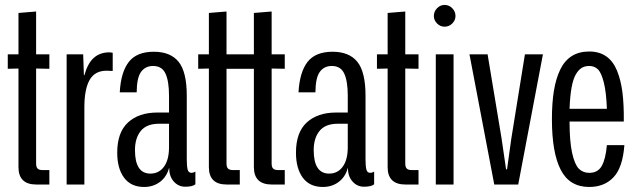

<svg xmlns="http://www.w3.org/2000/svg" viewBox="-20 -741 2559 771"><path d="M126 0Q54.2 0 54.2 -69.8V-465.8L11.2 -464.8V-522.9H54.2V-689L125 -694.8V-522.9H178.2V-464.8L125 -465.8V-84Q125 -70.3 130.9 -64.2Q136.7 -58.1 150.9 -58.1H178.2V0Z M247.6 0V-522.9H314L316.9 -439H318.8Q332 -486.3 356 -508.1Q379.9 -529.8 416 -530.8Q427.7 -530.8 432.6 -528.8V-456.1Q429.7 -456.1 421.4 -456.5Q413.1 -457 407.7 -457Q360.8 -457 339.8 -419.9Q318.8 -382.8 318.8 -310.1V0Z M558.6 9.8Q505.9 9.8 478.3 -27.3Q450.7 -64.5 450.7 -127.9Q450.7 -209.5 494.1 -249.3Q537.6 -289.1 611.8 -289.1H658.7V-356.9Q658.7 -415 644.5 -445.6Q630.4 -476.1 594.7 -476.1Q564 -476.1 546.6 -452.6Q529.3 -429.2 528.8 -370.1H460.9Q465.3 -451.2 497.1 -492.2Q528.8 -533.2 597.7 -533.2Q664.6 -533.2 697.3 -492.7Q730 -452.1 730 -356.9V-101.1Q730 -74.2 733.4 -60.5Q736.8 -46.9 749 -46.9Q756.3 -46.9 764.6 -51.8V-1Q753.4 8.8 723.6 8.8Q696.8 8.8 678.2 -11.7Q659.7 -32.2 659.7 -64V-65.9H658.7Q648.9 -30.3 622.1 -10.3Q595.2 9.8 558.6 9.8ZM522 -138.2Q522 -43.9 584 -43.9Q618.2 -43.9 638.4 -71.5Q658.7 -99.1 658.7 -149.9V-244.1H618.7Q568.8 -244.1 545.4 -215.3Q522 -186.5 522 -138.2Z M890.6 0Q818.8 0 818.8 -69.8V-465.8L775.9 -464.8V-522.9H818.8V-689L889.6 -694.8V-522.9H999.5V-689L1070.8 -694.8V-522.9H1123.5V-464.8L1070.8 -465.8V-84Q1070.8 -70.3 1076.7 -64.2Q1082.5 -58.1 1096.7 -58.1H1123.5V0H1071.8Q999.5 0 999.5 -69.8V-464.8H889.6V-84Q889.6 -70.3 895.5 -64.2Q901.4 -58.1 915.5 -58.1H942.9V0Z M1276.4 9.8Q1223.6 9.8 1196 -27.3Q1168.5 -64.5 1168.5 -127.9Q1168.5 -209.5 1211.9 -249.3Q1255.4 -289.1 1329.6 -289.1H1376.5V-356.9Q1376.5 -415 1362.3 -445.6Q1348.1 -476.1 1312.5 -476.1Q1281.7 -476.1 1264.4 -452.6Q1247.1 -429.2 1246.6 -370.1H1178.7Q1183.1 -451.2 1214.8 -492.2Q1246.6 -533.2 1315.4 -533.2Q1382.3 -533.2 1415 -492.7Q1447.8 -452.1 1447.8 -356.9V-101.1Q1447.8 -74.2 1451.2 -60.5Q1454.6 -46.9 1466.8 -46.9Q1474.1 -46.9 1482.4 -51.8V-1Q1471.2 8.8 1441.4 8.8Q1414.6 8.8 1396 -11.7Q1377.4 -32.2 1377.4 -64V-65.9H1376.5Q1366.7 -30.3 1339.8 -10.3Q1313 9.8 1276.4 9.8ZM1239.7 -138.2Q1239.7 -43.9 1301.8 -43.9Q1335.9 -43.9 1356.2 -71.5Q1376.5 -99.1 1376.5 -149.9V-244.1H1336.4Q1286.6 -244.1 1263.2 -215.3Q1239.7 -186.5 1239.7 -138.2Z M1608.4 0Q1536.6 0 1536.6 -69.8V-465.8L1493.7 -464.8V-522.9H1536.6V-689L1607.4 -694.8V-522.9H1660.6V-464.8L1607.4 -465.8V-84Q1607.4 -70.3 1613.3 -64.2Q1619.1 -58.1 1633.3 -58.1H1660.6V0Z M1730 0V-522.9H1801.3V0ZM1722.2 -676.8Q1722.2 -694.8 1735.1 -708Q1748 -721.2 1765.1 -721.2Q1783.2 -721.2 1796.1 -708Q1809.1 -694.8 1809.1 -676.8Q1809.1 -659.7 1796.1 -646.7Q1783.2 -633.8 1765.1 -633.8Q1748 -633.8 1735.1 -646.7Q1722.2 -659.7 1722.2 -676.8Z M1964.8 0 1865.2 -522.9H1938L1994.1 -185.1L2012.2 -61H2016.1L2033.2 -184.1L2087.9 -522.9H2160.2L2061 0Z M2346.2 9.8Q2267.1 9.8 2231.7 -59.1Q2196.3 -127.9 2196.3 -262.2Q2196.3 -327.6 2204.3 -376.7Q2212.4 -425.8 2229.7 -461.7Q2247.1 -497.6 2276.1 -515.9Q2305.2 -534.2 2346.2 -534.2Q2386.2 -534.2 2414.1 -514.9Q2441.9 -495.6 2457.5 -457.8Q2473.1 -419.9 2479.5 -369.9Q2485.8 -319.8 2484.9 -252.9H2267.1Q2267.1 -174.3 2277.3 -127.4Q2287.6 -80.6 2304.2 -63.7Q2320.8 -46.9 2346.2 -46.9Q2380.9 -46.9 2396.5 -74.7Q2412.1 -102.5 2417 -158.2H2487.3Q2480.5 -67.9 2443.6 -29.1Q2406.7 9.8 2346.2 9.8ZM2267.1 -304.2H2417Q2414.6 -371.6 2404.5 -410.6Q2394.5 -449.7 2380.6 -462.9Q2366.7 -476.1 2346.2 -476.1Q2328.6 -476.1 2315.7 -468.3Q2302.7 -460.4 2292 -441.7Q2281.2 -422.9 2275.1 -388.7Q2269 -354.5 2267.1 -304.2Z"/></svg>

Font: Lumene Sans Condensed
Style: Regular
Weight: 400
Width: 3
Designer: Deni Anggara
Version: Version 1.003;Glyphs 3.1.2 (3151)